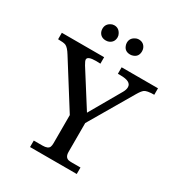

<svg xmlns="http://www.w3.org/2000/svg" viewBox="-229 -1068 1123 1207"><g transform="rotate(30 333.0 -464.0)"><path d="M479 -873Q479 -834 445 -822Q435 -818 424 -818Q385 -818 373 -852Q369 -862 369 -873Q369 -905 399 -921Q411 -928 424 -928Q461 -928 475 -895Q479 -885 479 -873ZM302 -873Q302 -836 269 -822Q259 -818 247 -818Q210 -818 196 -850Q192 -860 192 -872Q192 -906 223 -922Q234 -928 247 -928Q279 -928 295 -898Q302 -886 302 -873ZM682 -675Q629 -675 612 -662Q598 -651 580 -620L395 -304V-95Q395 -56 422 -49Q431 -47 447 -47H509V0H170V-47H233Q274 -47 282 -68Q286 -78 286 -95V-299L84 -620Q59 -661 39 -669Q24 -675 -16 -675V-722H291V-675L260 -676H259Q198 -676 198 -652Q198 -642 213 -617L372 -366L503 -594Q515 -615 515 -633Q515 -675 437 -675Q477 -675 418 -675V-722H682Z"/></g></svg>

Font: cwTeXKai
Style: Medium
Weight: 500
Version: Version 1.17